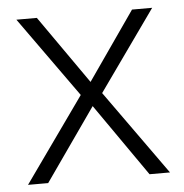

<svg xmlns="http://www.w3.org/2000/svg" viewBox="-44 -575 592 617"><g transform="rotate(-5 252.0 -266.0)"><path d="M216 -273 31 -532H97L251 -312L404 -532H469L285 -273L480 0H414L251 -234L87 0H22Z"/></g></svg>

Font: Noto Sans Arabic UI Lt
Style: Regular
Weight: 300
Designer: Monotype Design Team, Nadine Chahine and Nizar Qandah
Foundry: Monotype Imaging Inc.
Version: Version 2.010; ttfautohint (v1.8.4.7-5d5b)